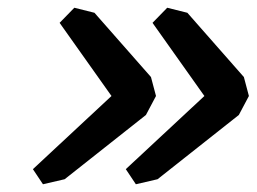

<svg xmlns="http://www.w3.org/2000/svg" viewBox="-20 -632 663 496"><path d="M91 -156 65 -195 268 -384 134 -573 172 -612 224 -599 370 -433 383 -384 357 -335 147 -169ZM331 -156 305 -195 508 -384 374 -573 412 -612 464 -599 610 -433 623 -384 597 -335 387 -169Z"/></svg>

Font: Chau Philomene One
Style: Italic
Weight: 400
Designer: Vicente Lamonaca
Foundry: TipoType
Version: Version 1.002